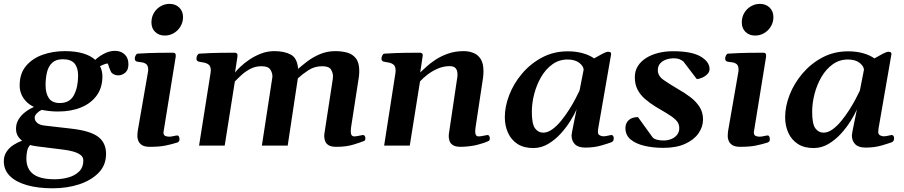

<svg xmlns="http://www.w3.org/2000/svg" viewBox="-22 -763 4739 1006"><path d="M253.9 223.6Q176.3 223.6 118.7 207Q61 190.4 29.5 158.9Q-2 127.4 -2 81.5Q-2 54.2 11.7 33Q25.4 11.7 47.4 -2.7Q69.3 -17.1 93.8 -25.9Q78.6 -37.6 70.3 -52.5Q62 -67.4 62 -88.9Q62 -116.2 75.7 -138.2Q89.4 -160.2 111.1 -176.5Q132.8 -192.9 156.2 -202.6Q130.9 -214.4 113.8 -232.7Q96.7 -251 88.6 -272.7Q80.6 -294.4 81.1 -316.4Q81.1 -377.4 114 -417Q147 -456.5 200.7 -475.8Q254.4 -495.1 317.9 -495.1Q374 -495.1 414.1 -482.9Q454.1 -470.7 477.1 -449.2Q494.1 -466.3 522.7 -481.4Q551.3 -496.6 580.6 -496.6Q610.8 -496.6 630.9 -478.3Q650.9 -460 650.9 -425.8Q650.9 -396.5 634.3 -382.3Q617.7 -368.2 597.7 -368.2Q584 -368.2 572.8 -374.3Q561.5 -380.4 557.6 -390.6Q553.2 -400.4 549.8 -409.7Q546.4 -418.9 543.5 -428.7Q540 -432.1 527.1 -427.2Q514.2 -422.4 502 -416Q507.3 -406.2 511 -392.3Q514.6 -378.4 514.6 -363.3Q514.6 -303.7 484.6 -262.5Q454.6 -221.2 402.3 -200Q350.1 -178.7 282.2 -178.7Q258.3 -178.7 236.3 -181.2Q214.4 -183.6 196.8 -187.5Q182.6 -181.2 171.1 -169.4Q159.7 -157.7 159.7 -146Q159.7 -131.3 172.4 -119.6Q185.1 -107.9 211.9 -105L352.1 -88.9Q450.7 -77.6 492.2 -46.4Q533.7 -15.1 533.7 43.5Q533.7 102.1 494.9 142.1Q456.1 182.1 392.6 202.9Q329.1 223.6 253.9 223.6ZM291.5 -223.1Q343.3 -223.1 365.2 -264.4Q387.2 -305.7 387.2 -367.2Q387.2 -408.2 368.4 -430.4Q349.6 -452.6 307.1 -452.6Q271.5 -452.6 251.7 -434.3Q231.9 -416 224.4 -385.3Q216.8 -354.5 216.8 -316.4Q216.8 -273.9 234.1 -248.5Q251.5 -223.1 291.5 -223.1ZM264.2 176.3Q301.8 176.3 336.2 166.7Q370.6 157.2 392.6 135.5Q414.6 113.8 414.6 78.1Q415 60.1 399.7 48.6Q384.3 37.1 358.9 30.3Q333.5 23.4 302.2 20L176.3 4.4Q166 2.9 155.5 1.2Q145 -0.5 136.2 -3.4Q124.5 8.8 120.4 27.1Q116.2 45.4 116.2 68.8Q116.2 103.5 131.8 127.7Q147.5 151.9 179.9 164.1Q212.4 176.3 264.2 176.3Z M763.2 6.3Q734.9 6.3 720.9 -3.4Q707 -13.2 702.4 -25.9Q697.8 -38.6 697.8 -47.9Q697.8 -66.4 700.2 -80.1L752.9 -383.3Q753.9 -387.7 754.2 -391.1Q754.4 -394.5 754.4 -397.9Q754.4 -419.9 743.4 -427.7Q732.4 -435.5 718.3 -436.8Q704.1 -438 693.4 -440.9Q688.5 -443.4 686 -447.3Q683.6 -451.2 684.6 -460.4Q685.5 -466.3 689.5 -473.9Q693.4 -481.4 699.2 -481.9Q761.2 -485.8 811 -486.3Q860.8 -486.8 887.2 -486.8Q891.1 -486.8 895.5 -482.9Q899.9 -479 898.9 -467.3L834.5 -69.8Q834.5 -55.7 843 -51.3Q851.6 -46.9 864.3 -46.9Q875 -46.9 887.7 -50Q900.4 -53.2 906.7 -53.2Q913.1 -53.2 915.8 -46.9Q918.5 -40.5 918.5 -32.7Q918.5 -20.5 906.7 -16.1Q873.5 -5.9 842.5 0.2Q811.5 6.3 763.2 6.3ZM841.3 -576.7Q810.5 -576.7 791 -595.7Q771.5 -614.7 771.5 -645.5Q771.5 -673.3 784.4 -695.3Q797.4 -717.3 819.3 -730Q841.3 -742.7 866.2 -742.7Q897.5 -742.7 917.2 -723.4Q937 -704.1 937 -673.3Q937 -646.5 923.8 -624.5Q910.6 -602.5 888.9 -589.6Q867.2 -576.7 841.3 -576.7Z M1858.4 -360.4 1816.9 -92.3Q1815.9 -81.5 1815.9 -74.2Q1815.9 -61.5 1820.3 -54.9Q1824.7 -48.3 1834 -48.3Q1841.8 -48.3 1855.2 -51Q1868.7 -53.7 1877 -55.2Q1884.3 -56.6 1888.4 -51.5Q1892.6 -46.4 1892.6 -38.1Q1892.6 -34.2 1891.1 -30Q1889.6 -25.9 1885.7 -24.4Q1869.1 -17.6 1830.6 -5.6Q1792 6.3 1743.7 6.3Q1713.9 6.8 1699.7 -2.2Q1685.5 -11.2 1681.2 -24.7Q1676.8 -38.1 1676.8 -49.3Q1676.8 -57.6 1677.7 -63.5Q1678.7 -69.3 1678.7 -69.3L1721.7 -349.1Q1722.7 -355.5 1722.7 -363.8Q1722.7 -381.3 1712.2 -398.7Q1701.7 -416 1666 -416Q1626 -416 1594.2 -395.3Q1562.5 -374.5 1538.6 -352.5L1485.4 0H1350.1L1403.8 -350.1Q1405.3 -356 1405.3 -363.8Q1405.3 -381.3 1394.3 -398.7Q1383.3 -416 1347.7 -416Q1316.9 -416 1291 -402.8Q1265.1 -389.6 1244.6 -371.1Q1224.1 -352.5 1208.5 -335.9L1155.3 0H1021L1081.1 -379.9Q1082.5 -388.2 1082.5 -394Q1082.5 -416.5 1070.6 -425Q1058.6 -433.6 1043 -435.8Q1027.3 -438 1016.6 -440.9Q1007.3 -445.3 1007.3 -455.6Q1007.3 -456.5 1007.6 -457.8Q1007.8 -459 1007.8 -460.4Q1007.8 -466.3 1012.2 -473.9Q1016.6 -481.4 1022.5 -481.9Q1084.5 -485.8 1134.3 -486.3Q1184.1 -486.8 1210.4 -486.8Q1214.4 -486.8 1219 -482.9Q1223.6 -479 1222.2 -467.3L1209.5 -383.3Q1218.3 -394.5 1237.5 -413.1Q1256.8 -431.6 1284.4 -450.4Q1312 -469.2 1345.5 -482.2Q1378.9 -495.1 1415.5 -495.1Q1468.3 -495.1 1502 -476.8Q1535.6 -458.5 1540 -402.3Q1560.1 -419.9 1588.6 -441.7Q1617.2 -463.4 1654.3 -479.2Q1691.4 -495.1 1734.9 -495.1Q1769.5 -495.1 1797.9 -487.1Q1826.2 -479 1843.3 -456.5Q1860.4 -434.1 1860.4 -391.1Q1860.4 -384.3 1859.9 -376.5Q1859.4 -368.7 1858.4 -360.4Z M2509.3 -357.9 2469.2 -92.3Q2467.8 -82.5 2467.8 -75.2Q2467.8 -61.5 2472.2 -54.9Q2476.6 -48.3 2486.3 -48.3Q2494.1 -48.3 2507.3 -51Q2520.5 -53.7 2529.3 -55.2Q2536.6 -56.6 2540.5 -51.5Q2544.4 -46.4 2544.4 -38.1Q2544.4 -27.3 2538.1 -24.4Q2514.6 -13.2 2478.8 -4.2Q2442.9 4.9 2396 6.3Q2366.2 6.8 2351.8 -2.2Q2337.4 -11.2 2333.3 -24.7Q2329.1 -38.1 2329.1 -49.3Q2329.1 -57.6 2330.1 -63.5Q2331.1 -69.3 2331.1 -69.3L2373.5 -354.5Q2374.5 -359.4 2374.8 -364Q2375 -368.7 2375 -373Q2375 -394 2365.5 -405.3Q2356 -416.5 2334.5 -416.5Q2302.7 -416.5 2273.2 -404.1Q2243.7 -391.6 2219.2 -373Q2194.8 -354.5 2178.7 -336.4L2125 0H1990.7L2049.8 -379.9Q2050.8 -383.8 2050.8 -387.2Q2050.8 -390.6 2050.8 -393.6Q2050.8 -416.5 2039.1 -425Q2027.3 -433.6 2012 -435.8Q1996.6 -438 1985.8 -440.9Q1981 -443.4 1978.5 -447.3Q1976.1 -451.2 1977.1 -460.4Q1978 -466.3 1981.9 -473.9Q1985.8 -481.4 1991.7 -481.9Q2053.7 -485.8 2104 -486.3Q2154.3 -486.8 2180.7 -486.8Q2184.6 -486.8 2189.5 -482.9Q2194.3 -479 2192.4 -467.3L2179.7 -383.3Q2190.9 -393.6 2210.7 -412.1Q2230.5 -430.7 2259.3 -449.7Q2288.1 -468.8 2325.2 -481.9Q2362.3 -495.1 2407.7 -495.1Q2434.6 -495.1 2458.3 -485.8Q2481.9 -476.6 2496.6 -453.9Q2511.2 -431.2 2511.2 -390.1Q2511.2 -382.8 2510.7 -374.8Q2510.3 -366.7 2509.3 -357.9Z M2774.4 12.7Q2723.6 13.2 2689.9 -8.5Q2656.2 -30.3 2639.6 -67.4Q2623 -104.5 2623 -148.9Q2623 -205.6 2646.5 -265.9Q2669.9 -326.2 2713.9 -377.9Q2757.8 -429.7 2818.4 -461.9Q2878.9 -494.1 2953.1 -494.1Q2996.6 -494.1 3032.2 -483.9Q3067.9 -473.6 3090.8 -457Q3115.2 -470.7 3134.5 -481.2Q3153.8 -491.7 3164.6 -491.7Q3170.9 -491.7 3175.5 -489.3Q3180.2 -486.8 3180.2 -480L3112.3 -89.4Q3110.8 -78.6 3110.8 -71.8Q3110.8 -59.1 3120.4 -54Q3129.9 -48.8 3139.6 -48.8Q3150.4 -48.8 3163.8 -52.2Q3177.2 -55.7 3180.7 -55.7Q3187 -55.7 3190.4 -51Q3193.8 -46.4 3193.8 -38.6Q3193.8 -28.3 3189.7 -23.7Q3185.5 -19 3181.6 -17.6Q3167.5 -12.2 3129.6 -1Q3091.8 10.3 3044.4 10.3Q3007.3 10.3 2990 -7.6Q2972.7 -25.4 2972.7 -54.2Q2972.7 -58.6 2976.1 -76.2Q2979.5 -93.8 2984.1 -116.5Q2988.8 -139.2 2992.9 -159.4Q2997.1 -179.7 2999 -189.9Q2987.8 -163.6 2966.3 -129.2Q2944.8 -94.7 2915.5 -62.5Q2886.2 -30.3 2850.3 -9Q2814.5 12.2 2774.4 12.7ZM2824.2 -67.9Q2847.2 -67.9 2870.8 -84.7Q2894.5 -101.6 2917 -128.9Q2939.5 -156.2 2958.7 -186.5Q2978 -216.8 2992.4 -244.1Q3006.8 -271.5 3014.6 -288.6L3036.1 -398.4Q3034.2 -418 3012 -434.6Q2989.7 -451.2 2952.1 -451.2Q2907.2 -451.2 2872.3 -426Q2837.4 -400.9 2813.5 -359.9Q2789.6 -318.8 2777.1 -270.8Q2764.6 -222.7 2764.6 -176.8Q2764.6 -113.8 2781.2 -90.8Q2797.9 -67.9 2824.2 -67.9Z M3454.1 11.7Q3400.9 11.7 3355.5 1.2Q3310.1 -9.3 3282.5 -32Q3254.9 -54.7 3254.9 -92.3Q3254.9 -117.2 3272 -133.3Q3289.1 -149.4 3320.8 -149.4L3398.4 -42Q3408.2 -33.7 3422.9 -30.3Q3437.5 -26.9 3455.6 -26.9Q3476.1 -26.9 3495.1 -34.4Q3514.2 -42 3525.9 -57.1Q3537.6 -72.3 3537.1 -92.8Q3537.1 -117.2 3518.1 -135.3Q3499 -153.3 3470.2 -170.2Q3441.4 -187 3409.7 -206.1Q3381.3 -224.1 3357.4 -244.6Q3333.5 -265.1 3318.8 -293Q3304.2 -320.8 3304.2 -358.9Q3304.2 -391.6 3320.1 -416.7Q3335.9 -441.9 3363.5 -459.2Q3391.1 -476.6 3427.2 -485.6Q3463.4 -494.6 3503.9 -494.6Q3601.1 -494.6 3648.2 -467.3Q3695.3 -439.9 3695.8 -401.9Q3695.8 -385.3 3683.1 -373.3Q3670.4 -361.3 3654.5 -355Q3638.7 -348.6 3628.9 -348.6L3558.6 -440.9Q3548.8 -448.7 3537.4 -453.1Q3525.9 -457.5 3510.3 -457.5Q3485.4 -457.5 3465.8 -450Q3446.3 -442.4 3435.3 -428.5Q3424.3 -414.6 3424.8 -394.5Q3424.8 -365.2 3454.8 -344.2Q3484.9 -323.2 3528.8 -297.4Q3565.4 -276.9 3595.5 -253.9Q3625.5 -231 3643.6 -202.6Q3661.6 -174.3 3661.6 -136.7Q3661.6 -99.1 3638.4 -65.2Q3615.2 -31.2 3568.8 -9.8Q3522.5 11.7 3454.1 11.7Z M3856.4 6.3Q3828.1 6.3 3814.2 -3.4Q3800.3 -13.2 3795.7 -25.9Q3791 -38.6 3791 -47.9Q3791 -66.4 3793.5 -80.1L3846.2 -383.3Q3847.2 -387.7 3847.4 -391.1Q3847.7 -394.5 3847.7 -397.9Q3847.7 -419.9 3836.7 -427.7Q3825.7 -435.5 3811.5 -436.8Q3797.4 -438 3786.6 -440.9Q3781.7 -443.4 3779.3 -447.3Q3776.9 -451.2 3777.8 -460.4Q3778.8 -466.3 3782.7 -473.9Q3786.6 -481.4 3792.5 -481.9Q3854.5 -485.8 3904.3 -486.3Q3954.1 -486.8 3980.5 -486.8Q3984.4 -486.8 3988.8 -482.9Q3993.2 -479 3992.2 -467.3L3927.7 -69.8Q3927.7 -55.7 3936.3 -51.3Q3944.8 -46.9 3957.5 -46.9Q3968.3 -46.9 3981 -50Q3993.7 -53.2 4000 -53.2Q4006.3 -53.2 4009 -46.9Q4011.7 -40.5 4011.7 -32.7Q4011.7 -20.5 4000 -16.1Q3966.8 -5.9 3935.8 0.2Q3904.8 6.3 3856.4 6.3ZM3934.6 -576.7Q3903.8 -576.7 3884.3 -595.7Q3864.7 -614.7 3864.7 -645.5Q3864.7 -673.3 3877.7 -695.3Q3890.6 -717.3 3912.6 -730Q3934.6 -742.7 3959.5 -742.7Q3990.7 -742.7 4010.5 -723.4Q4030.3 -704.1 4030.3 -673.3Q4030.3 -646.5 4017.1 -624.5Q4003.9 -602.5 3982.2 -589.6Q3960.4 -576.7 3934.6 -576.7Z M4243.2 12.7Q4192.4 13.2 4158.7 -8.5Q4125 -30.3 4108.4 -67.4Q4091.8 -104.5 4091.8 -148.9Q4091.8 -205.6 4115.2 -265.9Q4138.7 -326.2 4182.6 -377.9Q4226.6 -429.7 4287.1 -461.9Q4347.7 -494.1 4421.9 -494.1Q4465.3 -494.1 4501 -483.9Q4536.6 -473.6 4559.6 -457Q4584 -470.7 4603.3 -481.2Q4622.6 -491.7 4633.3 -491.7Q4639.6 -491.7 4644.3 -489.3Q4648.9 -486.8 4648.9 -480L4581.1 -89.4Q4579.6 -78.6 4579.6 -71.8Q4579.6 -59.1 4589.1 -54Q4598.6 -48.8 4608.4 -48.8Q4619.1 -48.8 4632.6 -52.2Q4646 -55.7 4649.4 -55.7Q4655.8 -55.7 4659.2 -51Q4662.6 -46.4 4662.6 -38.6Q4662.6 -28.3 4658.4 -23.7Q4654.3 -19 4650.4 -17.6Q4636.2 -12.2 4598.4 -1Q4560.5 10.3 4513.2 10.3Q4476.1 10.3 4458.7 -7.6Q4441.4 -25.4 4441.4 -54.2Q4441.4 -58.6 4444.8 -76.2Q4448.2 -93.8 4452.9 -116.5Q4457.5 -139.2 4461.7 -159.4Q4465.8 -179.7 4467.8 -189.9Q4456.5 -163.6 4435.1 -129.2Q4413.6 -94.7 4384.3 -62.5Q4355 -30.3 4319.1 -9Q4283.2 12.2 4243.2 12.7ZM4293 -67.9Q4315.9 -67.9 4339.6 -84.7Q4363.3 -101.6 4385.7 -128.9Q4408.2 -156.2 4427.5 -186.5Q4446.8 -216.8 4461.2 -244.1Q4475.6 -271.5 4483.4 -288.6L4504.9 -398.4Q4502.9 -418 4480.7 -434.6Q4458.5 -451.2 4420.9 -451.2Q4376 -451.2 4341.1 -426Q4306.2 -400.9 4282.2 -359.9Q4258.3 -318.8 4245.8 -270.8Q4233.4 -222.7 4233.4 -176.8Q4233.4 -113.8 4250 -90.8Q4266.6 -67.9 4293 -67.9Z"/></svg>

Font: Gelasio SemiBold
Style: Italic
Weight: 600
Italic angle: -8.5°
Designer: Eben Sorkin
Foundry: Eben Sorkin
Version: Version 1.008